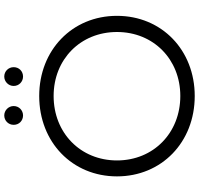

<svg xmlns="http://www.w3.org/2000/svg" viewBox="-36 -870 912 879"><g transform="rotate(-90 419.5 -430.0)"><path d="M331 -780C354 -780 374 -798 374 -823C374 -847 354 -866 331 -866C307 -866 288 -847 288 -823C288 -798 307 -780 331 -780ZM509 -780C533 -780 552 -798 552 -823C552 -847 533 -866 509 -866C486 -866 466 -847 466 -823C466 -798 486 -780 509 -780ZM420 6C630 6 787 -145 787 -350C787 -555 630 -706 420 -706C208 -706 52 -554 52 -350C52 -146 208 6 420 6ZM420 -60C251 -60 125 -183 125 -350C125 -517 251 -640 420 -640C588 -640 713 -517 713 -350C713 -183 588 -60 420 -60Z"/></g></svg>

Font: Montserrat Lite
Style: Regular
Weight: 400
Designer: Julieta Ulanovsky
Foundry: Julieta Ulanovsky
Version: Version 7.200;PS 007.200;hotconv 1.0.88;makeotf.lib2.5.64775